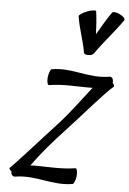

<svg xmlns="http://www.w3.org/2000/svg" viewBox="-63 -967 713 1061"><g transform="rotate(5 293.5 -437.0)"><path d="M437 -688C483 -754 540 -815 586 -882C591 -890 579 -903 559 -913C540 -923 520 -925 515 -918C486 -877 462 -834 437 -792C435 -834 433 -877 427 -918C426 -925 404 -923 378 -913C352 -903 332 -890 333 -882C343 -815 368 -754 379 -688C380 -677 391 -672 405 -674C417 -672 430 -677 437 -688ZM61 31C175 12 266 63 380 44C388 43 396 22 399 -2C401 -27 396 -46 388 -44C301 -30 222 -41 139 -38C192 -112 253 -182 316 -249C397 -336 516 -476 560 -511C564 -515 560 -524 552 -533C552 -534 553 -536 553 -538C554 -555 544 -567 530 -564C416 -545 324 -597 211 -578C203 -576 195 -555 192 -531C190 -506 195 -488 203 -489C287 -503 364 -493 444 -495C388 -424 336 -351 275 -284C192 -195 47 -31 26 -15C23 -10 28 -3 38 4C36 22 47 33 61 31Z"/></g></svg>

Font: Nupuram Condensed Oblique
Style: Regular
Weight: 400
Width: 3
Designer: Santhosh Thottingal (santhosh.thottingal@gmail.com)
Foundry: SMC
Version: Version 1.000